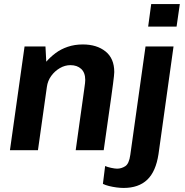

<svg xmlns="http://www.w3.org/2000/svg" viewBox="-20 -740 912 946"><path d="M29 0 101 -511H204L208 -436Q228 -459 254 -478.5Q280 -498 314 -509.5Q348 -521 388 -521Q457 -521 500 -486.5Q543 -452 543 -385Q543 -378 541.5 -365Q540 -352 537 -327.5Q534 -303 528 -261Q522 -219 513 -155.5Q504 -92 491 0H353Q365 -88 373.5 -147Q382 -206 387 -243Q392 -280 395 -300.5Q398 -321 399 -330.5Q400 -340 400 -346Q400 -382 380 -400.5Q360 -419 327 -419Q300 -419 275 -404.5Q250 -390 232.5 -366Q215 -342 211 -312L167 0ZM589 186Q573 186 554 183.5Q535 181 517 176.5Q499 172 487 166L498 78Q509 83 527.5 87Q546 91 557 91Q578 91 597 79Q616 67 622 23L697 -511H835L761 19Q748 105 705.5 145.5Q663 186 589 186ZM710 -609 725 -720H866L850 -609Z"/></svg>

Font: Chivo Medium SemiBold
Style: Italic
Weight: 600
Italic angle: -8.05°
Version: Version 2.002